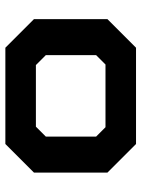

<svg xmlns="http://www.w3.org/2000/svg" viewBox="72 -586 515 698"><g transform="rotate(-90 329.0 -237.5)"><path d="M50 -104V-371L154 -475H504L608 -371V-104L504 0H154ZM443 -111 477 -145V-328L441 -364H217L181 -328V-145L215 -111Z"/></g></svg>

Font: Chakra Petch
Style: Bold
Weight: 700
Designer: Katatrad Aksorn Co.,Ltd.
Foundry: Cadson Demak Co.,Ltd.
Version: Version 1.000; ttfautohint (v1.6)